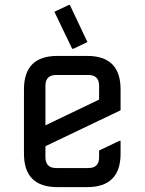

<svg xmlns="http://www.w3.org/2000/svg" viewBox="-20 -766 592 786"><path d="M336.9 0Q336.9 0 214.8 0Q78.1 0 78.1 -136.7V-400.4Q78.1 -537.1 214.8 -537.1H336.9Q473.6 -537.1 473.6 -400.4V-314.5L166 -167.5V-122.1Q166 -78.1 210 -78.1H341.8Q385.7 -78.1 385.7 -122.1V-149.9L468.8 -189.5H473.6V-136.7Q473.6 0 336.9 0ZM166 -252.9 385.7 -358.4V-415Q385.7 -459 341.8 -459H210Q166 -459 166 -415ZM261.2 -745.6H266.1L337.9 -593.8L280.3 -566.4H275.4L202.6 -717.8Z"/></svg>

Font: Nova Square
Style: Book
Weight: 400
Designer: Wojciech Kalinowski "wmk69" (wmk69@o2.pl)
Foundry: Wojciech Kalinowski "wmk69" (wmk69@o2.pl)
Version: Version 3.1.0; 2021-05-23